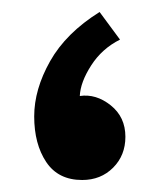

<svg xmlns="http://www.w3.org/2000/svg" viewBox="-20 -287 256 320"><path d="M180 -221Q150 -206 132 -178Q114 -150 113 -127Q140 -131 164.5 -111.5Q189 -92 189 -59Q189 -28 168.5 -7.5Q148 13 117 13Q77 13 57 -17Q37 -47 37 -93Q37 -138 63.5 -185Q90 -232 146 -267Z"/></svg>

Font: Reem Kufi SemiBold
Style: Regular
Weight: 600
Designer: Khaled Hosny
Version: Version 1.001